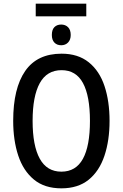

<svg xmlns="http://www.w3.org/2000/svg" viewBox="-20 -1018 670 1048"><path d="M451 -998V-929H175V-998ZM314 -884Q337 -884 351.5 -869.5Q366 -855 366 -827Q366 -801 351.5 -786Q337 -771 314 -771Q291 -771 277 -785.5Q263 -800 263 -827Q263 -856 277 -870Q291 -884 314 -884ZM578 -358Q578 -251 550 -167.5Q522 -84 464 -37Q406 10 315 10Q223 10 165 -38Q107 -86 79.5 -169Q52 -252 52 -359Q52 -536 117.5 -630.5Q183 -725 316 -725Q406 -725 464.5 -678Q523 -631 550.5 -548Q578 -465 578 -358ZM158 -358Q158 -223 197 -152Q236 -81 315 -81Q394 -81 432.5 -151Q471 -221 471 -358Q471 -494 433 -564.5Q395 -635 316 -635Q236 -635 197 -564Q158 -493 158 -358Z"/></svg>

Font: Noto Sans Condensed Medium
Style: Regular
Weight: 500
Width: 3
Designer: Monotype Design Team
Foundry: Monotype Imaging Inc.
Version: Version 2.013; ttfautohint (v1.8.4.7-5d5b)